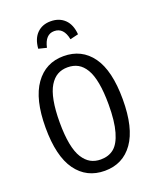

<svg xmlns="http://www.w3.org/2000/svg" viewBox="-167 -1012 908 1120"><g transform="rotate(-20 287.0 -452.0)"><path d="M286.1 -916Q339.4 -916 372.8 -883.8Q406.2 -851.6 411.1 -790L359.9 -777.8Q345.2 -855 286.1 -855Q230.5 -855 213.9 -777.8L164.1 -790Q168.9 -851.6 201.7 -883.8Q234.4 -916 286.1 -916ZM287.1 -699.2Q399.9 -699.2 463.4 -611.1Q526.9 -522.9 526.9 -344.2Q526.9 -167 463.4 -77.4Q399.9 12.2 287.1 12.2Q174.8 12.2 110.8 -76.2Q46.9 -164.6 46.9 -342.8Q46.9 -518.6 111.3 -608.9Q175.8 -699.2 287.1 -699.2ZM287.1 -629.9Q251.5 -629.9 224.1 -614.5Q196.8 -599.1 176.3 -565.7Q155.8 -532.2 145.3 -476.3Q134.8 -420.4 134.8 -342.8Q134.8 -265.1 145.5 -209.2Q156.2 -153.3 177 -120.6Q197.8 -87.9 224.9 -73Q252 -58.1 287.1 -58.1Q336.4 -58.1 369.1 -84.7Q401.9 -111.3 420.4 -175.8Q439 -240.2 439 -344.2Q439 -421.9 428.7 -477.5Q418.5 -533.2 398.4 -566.4Q378.4 -599.6 351.1 -614.7Q323.7 -629.9 287.1 -629.9Z"/></g></svg>

Font: Fira Sans Compressed Book
Style: Regular
Weight: 350
Width: 1
Designer: Carrois Corporate & Edenspiekermann AG
Foundry: Carrois Corporate GbR & Edenspiekermann AG
Version: Version 4.203;PS 004.203;hotconv 1.0.88;makeotf.lib2.5.64775